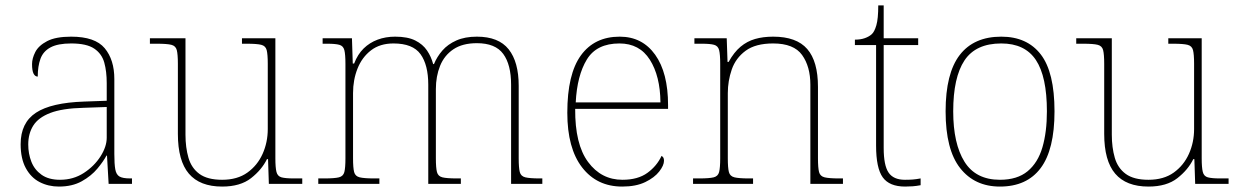

<svg xmlns="http://www.w3.org/2000/svg" viewBox="-20 -677 4565 707"><path d="M197 10Q158 10 126 -6.5Q94 -23 75 -58Q56 -93 56 -146Q56 -225 112.5 -262Q169 -299 290 -303L373 -306V-371Q373 -414 364 -446.5Q355 -479 327 -498Q299 -517 242 -517Q193 -517 166 -502.5Q139 -488 129 -460.5Q119 -433 119 -395Q109 -395 103.5 -406Q98 -417 98 -441Q98 -462 110 -485.5Q122 -509 153.5 -525.5Q185 -542 242 -542Q330 -542 365.5 -499.5Q401 -457 401 -386V-110Q401 -73 404.5 -53.5Q408 -34 420 -27Q432 -20 459 -20H466V0H380L374 -104H372Q361 -83 338.5 -56Q316 -29 281 -9.5Q246 10 197 10ZM201 -15Q250 -15 288.5 -40Q327 -65 350 -101Q373 -137 373 -170V-283L287 -280Q209 -278 165 -261Q121 -244 102.5 -214.5Q84 -185 84 -145Q84 -111 95.5 -81.5Q107 -52 133 -33.5Q159 -15 201 -15Z M798 10Q716 10 675.5 -37.5Q635 -85 635 -184V-442Q635 -477 631 -492.5Q627 -508 611 -512Q595 -516 558 -516H532V-536H663V-181Q663 -134 674 -96Q685 -58 714.5 -36.5Q744 -15 798 -15Q854 -15 891 -41.5Q928 -68 947 -110.5Q966 -153 966 -202V-442Q966 -477 962 -492.5Q958 -508 942 -512Q926 -516 889 -516H871V-536H994V-94Q994 -60 998 -44Q1002 -28 1016.5 -24Q1031 -20 1061 -20H1093V0H970L967 -91H963Q944 -52 904.5 -21Q865 10 798 10Z M1152 0V-20H1175Q1212 -20 1228 -24Q1244 -28 1248 -43.5Q1252 -59 1252 -94V-442Q1252 -477 1248 -492.5Q1244 -508 1229.5 -512Q1215 -516 1185 -516H1168V-536H1276L1279 -443H1284Q1297 -477 1319 -498.5Q1341 -520 1370.5 -531Q1400 -542 1435 -542Q1481 -542 1509 -528Q1537 -514 1552.5 -491Q1568 -468 1575 -441H1578Q1589 -468 1609 -491Q1629 -514 1660.5 -528Q1692 -542 1736 -542Q1816 -542 1853 -495.5Q1890 -449 1890 -361V-94Q1890 -59 1894 -43.5Q1898 -28 1914.5 -24Q1931 -20 1967 -20H1977V0H1862V-365Q1862 -439 1833 -478.5Q1804 -518 1736 -518Q1683 -518 1649.5 -495.5Q1616 -473 1600.5 -434.5Q1585 -396 1585 -349V-94Q1585 -59 1589 -43.5Q1593 -28 1609 -24Q1625 -20 1662 -20H1677V0H1557V-365Q1557 -438 1528.5 -477.5Q1500 -517 1429 -517Q1379 -517 1346 -491.5Q1313 -466 1296.5 -424.5Q1280 -383 1280 -334V-94Q1280 -59 1284 -43.5Q1288 -28 1304.5 -24Q1321 -20 1357 -20H1377V0Z M2271 10Q2178 10 2123.5 -60.5Q2069 -131 2069 -262Q2069 -404 2119 -473Q2169 -542 2262 -542Q2345 -542 2392.5 -475.5Q2440 -409 2440 -290V-276H2098Q2097 -146 2145.5 -80.5Q2194 -15 2272 -15Q2329 -15 2364 -40.5Q2399 -66 2416 -103Q2421 -100 2423 -96Q2425 -92 2425 -85Q2425 -68 2407.5 -45.5Q2390 -23 2356 -6.5Q2322 10 2271 10ZM2412 -300Q2411 -397 2373 -457Q2335 -517 2261 -517Q2177 -517 2141 -458Q2105 -399 2100 -300Z M2532 0V-20H2555Q2592 -20 2608 -24Q2624 -28 2628 -43.5Q2632 -59 2632 -94V-442Q2632 -477 2628 -492.5Q2624 -508 2609.5 -512Q2595 -516 2565 -516H2537V-536H2656L2659 -449H2663Q2683 -485 2707 -505Q2731 -525 2760.5 -533.5Q2790 -542 2827 -542Q2913 -542 2952.5 -496.5Q2992 -451 2992 -357V-94Q2992 -59 2996 -43.5Q3000 -28 3016.5 -24Q3033 -20 3069 -20H3084V0H2964V-365Q2964 -432 2933.5 -474.5Q2903 -517 2827 -517Q2762 -517 2725.5 -490Q2689 -463 2674.5 -421Q2660 -379 2660 -334V-94Q2660 -59 2664 -43.5Q2668 -28 2684.5 -24Q2701 -20 2737 -20H2753V0Z M3313 10Q3255 10 3230.5 -24Q3206 -58 3206 -141V-511H3128V-531Q3149 -531 3164.5 -536.5Q3180 -542 3190 -551Q3200 -560 3207 -584Q3214 -608 3214 -657H3234V-536H3361V-511H3234V-132Q3234 -68 3252 -41.5Q3270 -15 3312 -15Q3329 -15 3341.5 -16Q3354 -17 3370 -20V5Q3354 8 3340.5 9Q3327 10 3313 10Z M3662 10Q3569 10 3515.5 -58Q3462 -126 3462 -267Q3462 -407 3514 -474.5Q3566 -542 3667 -542Q3762 -542 3812.5 -476.5Q3863 -411 3863 -267Q3863 -126 3812 -58Q3761 10 3662 10ZM3662 -15Q3726 -15 3764 -46.5Q3802 -78 3818.5 -134.5Q3835 -191 3835 -267Q3835 -395 3794.5 -456Q3754 -517 3667 -517Q3573 -517 3531.5 -454.5Q3490 -392 3490 -267Q3490 -148 3531.5 -81.5Q3573 -15 3662 -15Z M4209 10Q4127 10 4086.5 -37.5Q4046 -85 4046 -184V-442Q4046 -477 4042 -492.5Q4038 -508 4022 -512Q4006 -516 3969 -516H3943V-536H4074V-181Q4074 -134 4085 -96Q4096 -58 4125.5 -36.5Q4155 -15 4209 -15Q4265 -15 4302 -41.5Q4339 -68 4358 -110.5Q4377 -153 4377 -202V-442Q4377 -477 4373 -492.5Q4369 -508 4353 -512Q4337 -516 4300 -516H4282V-536H4405V-94Q4405 -60 4409 -44Q4413 -28 4427.5 -24Q4442 -20 4472 -20H4504V0H4381L4378 -91H4374Q4355 -52 4315.5 -21Q4276 10 4209 10Z"/></svg>

Font: Noto Serif Armenian Thin
Style: Regular
Weight: 250
Version: Version 2.007